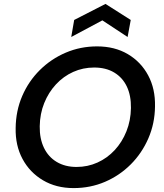

<svg xmlns="http://www.w3.org/2000/svg" viewBox="-20 -949 837 981"><path d="M356 12Q267 12 199.5 -28Q132 -68 95 -137Q58 -206 60 -295Q61 -383 93.5 -458.5Q126 -534 183.5 -591Q241 -648 316 -680Q391 -712 476 -712Q566 -712 633 -672.5Q700 -633 737 -564Q774 -495 772 -405Q771 -318 738 -242Q705 -166 648 -109Q591 -52 516.5 -20Q442 12 356 12ZM371 -96Q428 -96 478 -118.5Q528 -141 566 -182Q604 -223 626 -278Q648 -333 649 -397Q650 -461 628 -507Q606 -553 563.5 -578.5Q521 -604 461 -604Q404 -604 354 -581.5Q304 -559 266 -518Q228 -477 206 -422.5Q184 -368 183 -304Q182 -241 204.5 -194Q227 -147 270 -121.5Q313 -96 371 -96ZM344 -760 359 -847 519 -929 648 -847 632 -760 503 -845Z"/></svg>

Font: DM Sans 20pt SemiBold
Style: Italic
Weight: 600
Italic angle: -10°
Version: Version 4.004;gftools[0.9.30]